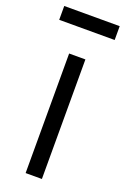

<svg xmlns="http://www.w3.org/2000/svg" viewBox="-150 -769 533 815"><g transform="rotate(20 117.0 -361.0)"><path d="M242 -660H-8.5V-722.5H242ZM153.5 0H80V-540H153.5Z"/></g></svg>

Font: CCSD_manrope
Style: Regular
Weight: 400
Designer: Mikhail Sharanda
Foundry: Mikhail Sharanda
Version: Version 4.503